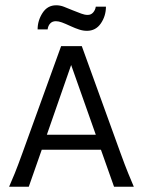

<svg xmlns="http://www.w3.org/2000/svg" viewBox="-20 -710 551 730"><path d="M14.6 0Q24.4 -22 35.9 -50.3Q47.4 -78.6 65.9 -129.9L212.4 -534.7H291L437.5 -129.9Q456.1 -78.6 467.8 -50.3Q479.5 -22 488.8 0H413.6L363.8 -140.6H138.7L89.4 0ZM158.2 -197.8H344.2L250.5 -462.9ZM310.5 -592.8Q295.9 -592.8 281 -597.7Q266.1 -602.5 249 -610.4Q228 -620.1 215.3 -624.8Q202.6 -629.4 192.4 -629.4Q178.7 -629.4 170.7 -620.6Q162.6 -611.8 161.1 -598.1H123Q123 -631.8 141.8 -660.9Q160.6 -689.9 193.4 -689.9Q209 -689.9 223.1 -684.3Q237.3 -678.7 256.3 -670.9Q276.4 -663.1 289.1 -658.2Q301.8 -653.3 313.5 -653.3Q326.2 -653.3 334.2 -662.6Q342.3 -671.9 344.2 -684.6H382.8Q382.8 -649.4 363.5 -621.1Q344.2 -592.8 310.5 -592.8Z"/></svg>

Font: Harmattan
Style: Regular
Weight: 400
Designer: George W. Nuss III and SIL International
Foundry: SIL International
Version: Version 4.000